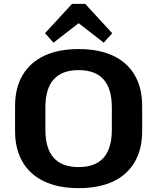

<svg xmlns="http://www.w3.org/2000/svg" viewBox="-20 -964 814 994"><path d="M387 10Q283 10 209.5 -24.5Q136 -59 97 -125.5Q58 -192 58 -285V-415Q58 -509 97 -575Q136 -641 209.5 -675.5Q283 -710 387 -710Q492 -710 565.5 -675.5Q639 -641 677.5 -575Q716 -509 716 -415V-285Q716 -192 677.5 -125.5Q639 -59 565.5 -24.5Q492 10 387 10ZM387 -99Q473 -99 516 -147Q559 -195 559 -293V-407Q559 -505 516 -553Q473 -601 387 -601Q301 -601 258 -553Q215 -505 215 -407V-293Q215 -195 258 -147Q301 -99 387 -99ZM213 -792 353 -944H421L561 -792L517 -743L342 -879H432L257 -743Z"/></svg>

Font: Pathway Extreme 72pt
Style: Bold
Weight: 700
Designer: Eduardo Rodriguez Tunni
Foundry: Eduardo Rodriguez Tunni
Version: Version 1.001;gftools[0.9.26]